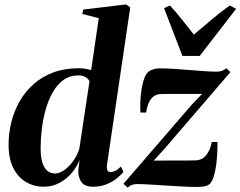

<svg xmlns="http://www.w3.org/2000/svg" viewBox="-20 -837 1092 872"><path d="M466 -89Q464 -71.5 467.8 -63.5Q471.5 -55.5 481.5 -55.5Q492 -55.5 503.8 -61.2Q515.5 -67 529 -80.5L540.5 -56.5Q528.5 -41 508.8 -25.5Q489 -10 462.2 0.5Q435.5 11 403 11Q363 11 348.2 -12.5Q333.5 -36 336 -67L341.5 -111.5Q330.5 -81.5 307.5 -53.5Q284.5 -25.5 251.8 -7.2Q219 11 178.5 11Q134 11 97.8 -10.5Q61.5 -32 40.2 -74.5Q19 -117 19 -180Q19 -232.5 31.8 -283.2Q44.5 -334 69.8 -378Q95 -422 133.2 -455.5Q171.5 -489 222.2 -508Q273 -527 336.5 -527Q353 -527 368 -524.5Q383 -522 394 -518.5L428.5 -754.5L354 -773.5L358 -793.5L552.5 -817L571.5 -803.5ZM386.5 -468Q382.5 -478 369.5 -486.2Q356.5 -494.5 335.5 -494.5Q296.5 -494.5 267.8 -473.5Q239 -452.5 219.2 -417.2Q199.5 -382 187.2 -338.8Q175 -295.5 169.8 -250Q164.5 -204.5 164.5 -164Q164.5 -120.5 173.5 -95.2Q182.5 -70 197.2 -59.5Q212 -49 228.5 -49Q251 -49 273.8 -65.8Q296.5 -82.5 314.5 -108.8Q332.5 -135 340.5 -162.5ZM898 -410.5Q885 -410.5 866.8 -410.5Q848.5 -410.5 827.5 -410.5Q806.5 -410.5 785.5 -410.5Q764.5 -410.5 746.2 -410.5Q728 -410.5 714.5 -410Q690 -410 675.5 -397.5Q661 -385 653.8 -365.8Q646.5 -346.5 643.5 -326H618Q616.5 -342.5 617.2 -370.5Q618 -398.5 622.5 -429Q627 -459.5 636.2 -483.5Q645.5 -507.5 661 -516Q666.5 -519 678.5 -522.8Q690.5 -526.5 708 -526.5Q735.5 -526.5 770.5 -524.2Q805.5 -522 841.2 -519Q877 -516 909.2 -513.8Q941.5 -511.5 963 -511.5Q978.5 -511.5 987.8 -515Q997 -518.5 1008 -527L1026.5 -509.5L725.5 -159.5L678 -107.5Q696.5 -107.5 720.8 -107.8Q745 -108 771.2 -108Q797.5 -108 822 -108Q846.5 -108 865.5 -108.5Q898.5 -109 917 -133Q935.5 -157 942 -192.5H967.5Q968 -171 966.8 -143.2Q965.5 -115.5 961.8 -87.5Q958 -59.5 951.2 -37.2Q944.5 -15 934.5 -3.5Q927 4.5 913 8.2Q899 12 873 12Q845 12 807.8 10Q770.5 8 731.8 5.5Q693 3 659.2 1Q625.5 -1 604.5 -1Q589 -1 578.8 2.8Q568.5 6.5 560 15L540.5 -2L850 -360.5ZM808.5 -583 725 -800 752 -812Q778.5 -783.5 805.8 -748.8Q833 -714 860.5 -680Q900.5 -713 940 -747Q979.5 -781 1023.5 -812L1052.5 -797L887 -583Z"/></svg>

Font: Merriweather 120pt
Style: Bold Italic
Weight: 700
Italic angle: -7.8°
Version: Version 2.101